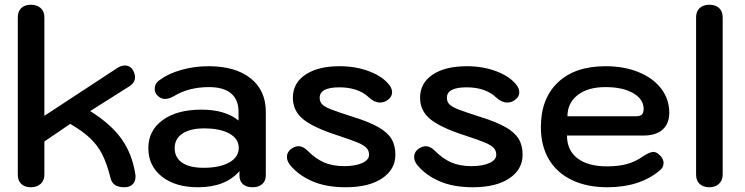

<svg xmlns="http://www.w3.org/2000/svg" viewBox="-20 -779 3139 809"><path d="M55 -43V-706Q55 -731 69.5 -745Q84 -759 110 -759Q136 -759 151.5 -745Q167 -731 167 -706V-291L472 -491Q489 -503 506 -503Q530 -503 542 -480Q549 -466 549 -453Q549 -430 523 -414L360 -311Q448 -256 492.5 -193Q537 -130 550 -46Q551 -42 551 -35Q551 -14 538.5 -2Q526 10 504 10Q455 10 446 -28Q431 -88 411.5 -127Q392 -166 360.5 -196Q329 -226 276 -257L167 -183V-43Q167 -19 151.5 -4.5Q136 10 110 10Q84 10 69.5 -4Q55 -18 55 -43Z M605 -155Q605 -229 665.5 -273Q726 -317 829 -317Q929 -317 985 -271V-309Q985 -359 953.5 -385.5Q922 -412 861 -412Q775 -412 713 -374Q692 -362 675 -362Q657 -362 642 -378Q632 -389 632 -404Q632 -428 653 -442Q689 -469 744 -484.5Q799 -500 859 -500Q972 -500 1036 -449Q1100 -398 1100 -308V-40Q1100 -17 1085 -3.5Q1070 10 1044 10Q1018 10 1003.5 -3Q989 -16 989 -39V-58Q930 10 814 10Q719 10 662 -35Q605 -80 605 -155ZM986 -156Q986 -194 947 -216Q908 -238 840 -238Q781 -238 748.5 -216Q716 -194 716 -155Q716 -115 747.5 -93.5Q779 -72 838 -72Q906 -72 946 -94.5Q986 -117 986 -156Z M1201 -85Q1189 -102 1189 -117Q1189 -141 1212 -155Q1226 -163 1238 -163Q1257 -163 1276 -144Q1310 -110 1345.5 -94.5Q1381 -79 1431 -79Q1477 -79 1506 -92Q1535 -105 1535 -127Q1535 -144 1524.5 -155.5Q1514 -167 1488 -178Q1462 -189 1407 -207Q1301 -241 1257.5 -276.5Q1214 -312 1214 -367Q1214 -429 1267 -464.5Q1320 -500 1411 -500Q1480 -500 1537 -478Q1594 -456 1621 -420Q1632 -406 1632 -390Q1632 -370 1611 -356Q1598 -347 1581 -347Q1558 -347 1535 -368Q1490 -411 1410 -411Q1327 -411 1327 -367Q1327 -350 1338 -339Q1349 -328 1376.5 -317.5Q1404 -307 1466 -287Q1534 -266 1573 -244Q1612 -222 1629 -194.5Q1646 -167 1646 -127Q1646 -65 1590 -27.5Q1534 10 1436 10Q1354 10 1295.5 -15.5Q1237 -41 1201 -85Z M1737 -85Q1725 -102 1725 -117Q1725 -141 1748 -155Q1762 -163 1774 -163Q1793 -163 1812 -144Q1846 -110 1881.5 -94.5Q1917 -79 1967 -79Q2013 -79 2042 -92Q2071 -105 2071 -127Q2071 -144 2060.5 -155.5Q2050 -167 2024 -178Q1998 -189 1943 -207Q1837 -241 1793.5 -276.5Q1750 -312 1750 -367Q1750 -429 1803 -464.5Q1856 -500 1947 -500Q2016 -500 2073 -478Q2130 -456 2157 -420Q2168 -406 2168 -390Q2168 -370 2147 -356Q2134 -347 2117 -347Q2094 -347 2071 -368Q2026 -411 1946 -411Q1863 -411 1863 -367Q1863 -350 1874 -339Q1885 -328 1912.5 -317.5Q1940 -307 2002 -287Q2070 -266 2109 -244Q2148 -222 2165 -194.5Q2182 -167 2182 -127Q2182 -65 2126 -27.5Q2070 10 1972 10Q1890 10 1831.5 -15.5Q1773 -41 1737 -85Z M2259 -243Q2259 -364 2331 -432Q2403 -500 2531 -500Q2610 -500 2671 -475Q2732 -450 2766 -405.5Q2800 -361 2800 -304Q2800 -258 2772 -233Q2744 -208 2693 -208H2369Q2369 -146 2413 -112Q2457 -78 2539 -78Q2586 -78 2622 -88Q2658 -98 2689 -120Q2718 -139 2733 -139Q2746 -139 2760 -125Q2776 -110 2776 -92Q2776 -73 2759 -60Q2675 10 2539 10Q2453 10 2389.5 -20.5Q2326 -51 2292.5 -108Q2259 -165 2259 -243ZM2659 -289Q2676 -289 2684 -296Q2692 -303 2692 -320Q2692 -361 2648 -386.5Q2604 -412 2531 -412Q2457 -412 2414 -378.5Q2371 -345 2371 -289Z M2913 -43V-706Q2913 -731 2928 -745Q2943 -759 2969 -759Q2995 -759 3010 -745Q3025 -731 3025 -706V-43Q3025 -19 3009.5 -4.5Q2994 10 2969 10Q2943 10 2928 -4Q2913 -18 2913 -43Z"/></svg>

Font: Kodchasan SemiBold
Style: Regular
Weight: 600
Version: Version 1.000; ttfautohint (v1.6)